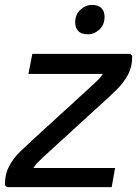

<svg xmlns="http://www.w3.org/2000/svg" viewBox="-24 -764 564 784"><path d="M92 -462 108 -544H508L516 -536Q516 -490 497.5 -457Q479 -424 454 -399.5Q429 -375 408 -356L176 -144Q157 -127 133.5 -104Q110 -81 104 -60L80 -78H446L432 0H4L-4 -8Q-4 -54 14.5 -87.5Q33 -121 58.5 -145Q84 -169 104 -188L336 -400Q357 -419 376.5 -438Q396 -457 408 -484L428 -462ZM335 -624Q308 -624 295.5 -637.5Q283 -651 283 -672Q283 -705 304.5 -724.5Q326 -744 351 -744Q378 -744 390.5 -730.5Q403 -717 403 -696Q403 -663 382 -643.5Q361 -624 335 -624Z"/></svg>

Font: Kufam
Style: Italic
Weight: 400
Italic angle: -11°
Designer: Artur Schmal
Foundry: Original Type
Version: Version 1.301; ttfautohint (v1.8.3)